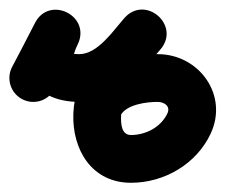

<svg xmlns="http://www.w3.org/2000/svg" viewBox="-45 -336 477 406"><path d="M1.7 -126.4C26.4 -113.3 57 -122.7 70 -147.4C86.5 -178.7 102.9 -210 119 -241.5C134.1 -271 118.5 -297.2 95.6 -308.4C72.8 -319.7 42.6 -316.1 28.4 -286.1C-13.5 -197.8 18.5 -120.8 122.9 -120.5C122.9 -120.5 122.9 -120.5 123 -120.5C123.1 -120.5 123.2 -120.5 123.2 -120.5C201 -120.7 246.8 -177.7 293.9 -231.1C315.9 -256 307.4 -285.2 288.1 -301.8C268.8 -318.4 238.7 -322.4 217.3 -296.9C167.2 -237.2 113.5 -179 110.1 -96.1C110.1 -96.1 110.1 -96 110.1 -96C110.1 -96 110.1 -96 110.1 -96C107.2 -20.1 148.7 50.5 232 50.5C302.5 50.5 370.5 10.9 400.6 -53.7C438.6 -135.3 375.7 -221.7 288.3 -221.5C288.3 -221.5 288.3 -221.5 288.4 -221.5C288.5 -221.5 288.5 -221.5 288.5 -221.5C223.2 -221.7 149.1 -197.9 118.6 -135C106.4 -109.9 116.9 -79.7 142 -67.6C167.1 -55.4 197.3 -65.9 209.4 -91C221.3 -115.3 265.3 -120.6 288.3 -120.5C288.3 -120.5 288.3 -120.5 288.4 -120.5C288.5 -120.5 288.5 -120.5 288.5 -120.5C301.5 -120.5 316.3 -111.9 309 -96.3C295.5 -67.2 263.3 -50.5 232 -50.5C211 -50.5 210.4 -75.9 211.1 -92C211.1 -92 211.1 -92 211.1 -92C211.1 -92 211.1 -91.9 211.1 -91.9C213.3 -147.2 261 -191.9 294.7 -232C316.1 -257.5 307.9 -286.4 288.9 -302.8C270 -319.1 240.1 -322.8 218.1 -297.9C194.7 -271.4 161.7 -221.6 122.8 -221.5C122.8 -221.5 122.9 -221.5 123 -221.5C123.1 -221.5 123.1 -221.5 123.1 -221.5C116.7 -221.5 109.6 -221.7 103.4 -223.7C101.3 -224.4 109.9 -213.9 110.2 -215.4C111.4 -224.9 115.6 -234.3 119.6 -242.8C133.8 -272.8 118.7 -298.7 96.3 -309.8C73.9 -320.8 44.1 -317 29 -287.5C13.2 -256.4 -3 -225.5 -19.3 -194.6C-32.3 -170 -22.9 -139.4 1.7 -126.4Z"/></svg>

Font: FRB American Cursive Guidelines Ultra
Style: Bold Italic
Weight: 1000
Italic angle: -25°
Version: Version 2.0;Modular Font Editor K font №1